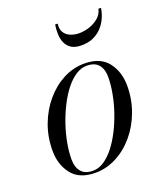

<svg xmlns="http://www.w3.org/2000/svg" viewBox="-129 -768 742 865"><g transform="rotate(-20 242.0 -335.0)"><path d="M180 10Q104.5 10 68 -36Q31.5 -82 31.5 -149.5Q31.5 -215 53.2 -273Q75 -331 112.5 -375.2Q150 -419.5 198.2 -444.8Q246.5 -470 299.5 -470Q375.5 -470 411.8 -423.8Q448 -377.5 448 -310Q448 -244.5 426.2 -186.5Q404.5 -128.5 367 -84.2Q329.5 -40 281.2 -15Q233 10 180 10ZM173 -2.5Q200.5 -2.5 226.2 -19.5Q252 -36.5 275.2 -66.2Q298.5 -96 317.8 -134Q337 -172 351.2 -214Q365.5 -256 373.2 -298Q381 -340 381 -377Q381 -414 363 -435.5Q345 -457 306.5 -457Q279.5 -457 253.5 -440Q227.5 -423 204.2 -393.2Q181 -363.5 161.8 -325.5Q142.5 -287.5 128.2 -245.5Q114 -203.5 106.2 -161.8Q98.5 -120 98.5 -82.5Q98.5 -46 116.8 -24.2Q135 -2.5 173 -2.5ZM317 -551Q287 -551 269.2 -562.5Q251.5 -574 243.2 -592.8Q235 -611.5 234.2 -634.2Q233.5 -657 237 -680H249.5Q245.5 -655.5 255.2 -639Q265 -622.5 284.2 -614.2Q303.5 -606 327 -606Q350.5 -606 375.8 -614.2Q401 -622.5 420.2 -639Q439.5 -655.5 444.5 -680H457Q453.5 -657 443.8 -634.2Q434 -611.5 417 -592.8Q400 -574 375.5 -562.5Q351 -551 317 -551Z"/></g></svg>

Font: Bodoni Moda 18pt
Style: Italic
Weight: 400
Italic angle: -13°
Designer: Owen Earl
Foundry: indestructible type
Version: Version 2.005